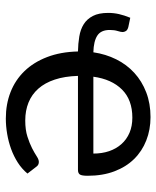

<svg xmlns="http://www.w3.org/2000/svg" viewBox="45 -599 562 692"><g transform="rotate(90 326.0 -253.0)"><path d="M533.5 -308.5Q533.5 -339.5 524.8 -365.2Q516 -391 499.2 -409.8Q482.5 -428.5 458.5 -438.8Q434.5 -449 404 -449Q340 -449 302.8 -411.8Q265.5 -374.5 256.5 -308.5ZM77.5 -434.5Q88.5 -431.5 92 -425.5Q95.5 -419.5 95.5 -414Q95.5 -408 91.8 -396Q88 -384 88 -367.5Q88 -336 108.2 -322.8Q128.5 -309.5 168.5 -308.5Q175 -353 193.8 -390.8Q212.5 -428.5 242.5 -456Q272.5 -483.5 312.8 -499Q353 -514.5 402 -514.5Q447.5 -514.5 486.2 -499.2Q525 -484 553.2 -455.2Q581.5 -426.5 597.5 -384.2Q613.5 -342 613.5 -288Q613.5 -267 609 -260Q604.5 -253 592 -253H253.5Q255 -205 266.8 -169.5Q278.5 -134 299.5 -110.2Q320.5 -86.5 349.5 -74.8Q378.5 -63 414.5 -63Q448 -63 472.2 -70.8Q496.5 -78.5 514 -87.5Q531.5 -96.5 543.2 -104.2Q555 -112 563.5 -112Q574.5 -112 580.5 -103.5L605.5 -71Q589 -51 566 -36.2Q543 -21.5 516.8 -12Q490.5 -2.5 462.5 2.2Q434.5 7 407 7Q355.5 7 312 -10Q268.5 -27 236.5 -60Q204.5 -93 185.8 -141.5Q167 -190 165.5 -253Q137 -253.5 111.5 -257.8Q86 -262 67.2 -273.8Q48.5 -285.5 37.5 -306.8Q26.5 -328 26.5 -362Q26.5 -382 30.8 -400.8Q35 -419.5 44 -441.5Z"/></g></svg>

Font: Lato
Style: Regular
Weight: 400
Designer: Lukasz Dziedzic with Adam Twardoch and Botio Nikoltchev
Foundry: tyPoland Lukasz Dziedzic
Version: Version 2.015; 2015-08-06; http://www.latofonts.com/